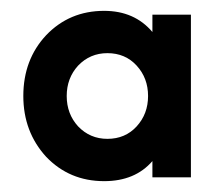

<svg xmlns="http://www.w3.org/2000/svg" viewBox="-20 -727 405 354"><path d="M261 -700V-668Q228 -707 172 -707Q108 -707 65 -662Q23 -617 23 -550Q23 -484 65 -438Q108 -393 172 -393Q229 -393 261 -430V-400H332V-700ZM178 -629Q211 -629 232 -606Q253 -583 253 -550Q253 -517 232 -494Q211 -471 178 -471Q146 -471 124 -494Q103 -517 103 -550Q103 -583 124 -606Q146 -629 178 -629Z"/></svg>

Font: Unageo
Style: SemiBold
Weight: 600
Designer: Richard Sepsi
Foundry: Richard Sepsi
Version: Version 2.000